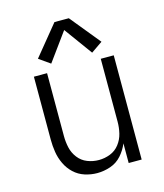

<svg xmlns="http://www.w3.org/2000/svg" viewBox="-114 -849 805 943"><g transform="rotate(-15 288.0 -377.5)"><path d="M264 8Q298 8 331.5 -3.5Q365 -15 388.5 -41.5Q412 -68 425 -100V0H491V-530H425V-210Q425 -180 418 -151Q411 -122 392.5 -98Q374 -74 346 -63Q318 -52 288 -52Q258 -52 230 -63Q202 -74 183.5 -98Q165 -122 158.5 -151Q152 -180 152 -210V-530H85V-210Q85 -178 90 -146.5Q95 -115 109 -85.5Q123 -56 146.5 -34Q170 -12 201 -2Q232 8 264 8ZM184 -570 288 -713 392 -570 450 -610 325 -763H252L127 -610Z"/></g></svg>

Font: Iosevka Sparkle Light
Style: Regular
Weight: 300
Designer: Belleve Invis
Foundry: Belleve Invis
Version: Version 4.5.0; ttfautohint (v1.8.3)